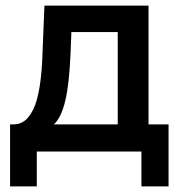

<svg xmlns="http://www.w3.org/2000/svg" viewBox="-20 -543 651 688"><path d="M16.1 125V-97.2H27.8Q49.8 -97.2 66.9 -109.1Q84 -121.1 98.6 -149.9Q113.3 -178.7 122.1 -232.9Q130.9 -287.1 132.8 -365.2L139.2 -522.9H512.2V-97.2H584V125H486.8V0H111.8V125ZM172.9 -97.2H401.9V-428.2H235.8L232.9 -355Q228.5 -243.2 213.9 -181.9Q199.2 -120.6 172.9 -97.2Z"/></svg>

Font: Rawline SemiBold
Style: Regular
Weight: 600
Designer: Matt McInerney, Pablo Impallari, Rodrigo Fuenzalida
Foundry: Matt McInerney, Pablo Impallari, Rodrigo Fuenzalida
Version: Version 4.020;PS 004.020;hotconv 1.0.88;makeotf.lib2.5.64775